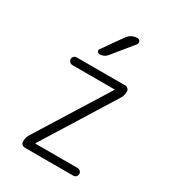

<svg xmlns="http://www.w3.org/2000/svg" viewBox="-183 -857 865 958"><g transform="rotate(30 250.0 -377.5)"><path d="M267.6 -724.6Q289.1 -754.9 325.2 -754.9Q335.9 -754.9 340.3 -745.1Q344.7 -735.4 337.9 -726.6L243.2 -610.4Q228.5 -590.8 200.2 -589.8Q192.4 -589.8 187.5 -597.7Q182.6 -605.5 188.5 -612.3ZM98.6 -63.5 353.5 -472.7V-473.6Q353.5 -475.6 352.5 -475.6H110.4Q101.6 -475.6 94.7 -482.4Q87.9 -489.3 87.9 -498Q87.9 -506.8 94.2 -513.2Q100.6 -519.5 110.4 -519.5H389.6Q398.4 -519.5 405.3 -513.2Q412.1 -506.8 412.1 -498Q412.1 -473.6 401.4 -457L146.5 -46.9V-45.9Q146.5 -43.9 147.5 -43.9H389.6Q398.4 -43.9 405.3 -37.6Q412.1 -31.2 412.1 -22Q412.1 -12.7 405.8 -6.3Q399.4 0 389.6 0H110.4Q101.6 0 94.7 -6.3Q87.9 -12.7 87.9 -22.5Q87.9 -46.9 98.6 -63.5Z"/></g></svg>

Font: Rounded-X Mgen+ 2m light
Style: Regular
Weight: 200
Designer: [Source Han Sans]
Ryoko NISHIZUKA  (kana & ideographs); Paul D. Hunt (Latin, Greek & Cyrillic); Wenlong ZHANG  (bopomofo
Version: Version 1.059.20150602